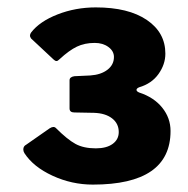

<svg xmlns="http://www.w3.org/2000/svg" viewBox="-20 -877 507 519"><path d="M61 -780Q61 -785 64 -789Q87 -819 135.5 -838Q184 -857 239 -857Q327 -857 377 -823Q427 -789 427 -732Q427 -703 408.5 -677Q390 -651 356 -641Q349 -638 349 -634Q349 -630 356 -627Q396 -614 418.5 -586Q441 -558 441 -523Q441 -378 231 -378Q174 -378 122 -402Q70 -426 46 -463Q43 -468 43 -473Q43 -482 51 -486L114 -530Q125 -537 131 -531Q162 -500 184 -488Q206 -476 239 -476Q268 -476 284.5 -488Q301 -500 301 -520Q301 -543 283 -557Q265 -571 234 -572L181 -573Q168 -573 168 -584V-660Q168 -669 181 -671L224 -673Q253 -675 270.5 -688.5Q288 -702 288 -723Q288 -739 273 -750Q258 -761 236 -761Q209 -761 188 -751Q167 -741 141 -717Q136 -712 133 -712Q129 -712 125 -716L64 -773Q61 -778 61 -780Z"/></svg>

Font: Libre Franklin Black
Style: Regular
Weight: 900
Designer: Pablo Impallari, Rodrigo Fuenzalida
Foundry: Impallari Type
Version: Version 1.002; ttfautohint (v1.5)